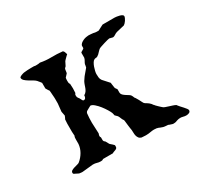

<svg xmlns="http://www.w3.org/2000/svg" viewBox="-101 -544 713 684"><g transform="rotate(-30 255.5 -202.0)"><path d="M361.8 -2.4Q357.9 -2.4 354.7 -2Q351.6 -1.5 347.7 -1Q342.3 0 337.4 0.5Q332.5 1 327.1 1L309.6 0Q302.7 -2 299.3 -6.6Q295.9 -11.2 294.4 -17.1Q293 -22.9 293 -29.1Q293 -35.2 292.5 -40.5Q292 -43 291 -49.3Q290 -55.7 289.3 -62.5Q288.6 -69.3 287.8 -75.7Q287.1 -82 286.6 -84.5Q282.2 -90.3 280.3 -95.9Q278.3 -101.6 274.9 -107.4L265.6 -116.7Q265.6 -117.2 264.6 -121.8Q263.7 -126.5 263.2 -127.4Q261.2 -132.8 254.9 -143.3Q248.5 -153.8 240.5 -164.1Q232.4 -174.3 223.6 -181.9Q214.8 -189.5 208 -189.5Q206.5 -188.5 204.1 -187.3Q201.7 -186 199 -184.6Q196.3 -183.1 193.8 -181.6Q191.4 -180.2 190.4 -179.7Q188.5 -179.2 186.5 -176Q184.6 -172.9 184.6 -171.4Q183.6 -162.6 183.1 -153.3Q182.6 -144 182.6 -134.3L184.6 -89.4Q184.6 -88.9 183.3 -85.4Q182.1 -82 182.1 -78.6Q182.1 -78.1 183.1 -75.2Q183.6 -73.7 184.6 -72.8V-61Q185.5 -55.7 188.2 -54.4Q190.9 -53.2 192.9 -48.8L198.7 -38.1Q199.2 -37.1 201.7 -35.2Q204.1 -33.2 206.8 -30.8Q209.5 -28.3 211.7 -26.1Q213.9 -23.9 213.9 -23.4V-17.6Q213.9 -13.7 211.7 -11.5Q209.5 -9.3 206.3 -8.1Q203.1 -6.8 199.5 -5.6Q195.8 -4.4 192.9 -2.4H152.3Q149.9 0 147.2 0.5Q144.5 1 141.6 1Q133.3 1 126.7 -1.2Q120.1 -3.4 110.8 -3.4L66.9 1Q65.4 1 63.2 1Q61 1 59.1 0.5Q56.6 0.5 54.2 0Q53.7 0 51.5 -1Q49.3 -2 46.6 -3.4Q43.9 -4.9 41 -6.3Q38.1 -7.8 36.6 -8.3Q34.2 -9.8 33.7 -11Q33.2 -12.2 33.2 -14.2Q33.2 -19.5 38.1 -22.5Q43 -25.4 49.3 -27.3Q55.7 -29.3 62 -30.8Q68.4 -32.2 71.3 -34.7Q84.5 -45.4 93.3 -60.5Q102.1 -75.7 103.5 -92.8V-109.9Q103.5 -113.8 103.8 -117.7Q104 -121.6 106 -125Q105 -133.3 105 -141.6Q105 -149.9 105 -158.2Q105 -166.5 105 -175Q105 -183.6 106 -191.9Q106.9 -192.9 108.9 -197.5Q110.8 -202.1 111.8 -204.6L108.4 -222.2L111.8 -254.4V-272.9Q111.8 -274.9 111.6 -279.8Q111.3 -284.7 110.8 -290.3Q110.4 -295.9 110.1 -300.8Q109.9 -305.7 109.4 -308.1Q108.4 -309.1 106.4 -312.3Q104.5 -315.4 103.5 -316.9L100.1 -322.8V-345.7Q97.7 -349.1 95.7 -351.6Q93.8 -354 91.8 -356.2Q89.8 -358.4 88.9 -359.9Q85 -364.3 77.4 -368.7Q69.8 -373 62 -377.7Q54.2 -382.3 48.3 -387.7Q42.5 -393.1 42.5 -399.4Q42.5 -401.4 44.9 -403.1Q47.4 -404.8 50.5 -406.2Q53.7 -407.7 56.9 -408.4Q60.1 -409.2 62 -409.7Q69.8 -410.6 76.7 -411.1Q83.5 -411.6 91.8 -411.6H104.5Q106.9 -410.6 109.4 -410.6Q111.8 -410.6 115.2 -410.6Q119.1 -410.6 122.3 -410.9Q125.5 -411.1 129.4 -412.1Q151.4 -407.7 174.1 -408.2Q196.8 -408.7 220.2 -406.2Q224.1 -403.8 225.6 -398.7Q227.1 -393.6 228.5 -389.6Q227.1 -388.7 224.6 -386.2Q222.2 -383.8 219.2 -380.9Q216.3 -377.9 213.9 -375.5Q211.4 -373 210.4 -371.6L202.1 -355Q201.2 -354 198.7 -351.8Q196.3 -349.6 196.3 -348.6Q195.8 -347.7 195.3 -345.2Q194.8 -342.8 194.6 -339.8Q194.3 -336.9 193.8 -334.2Q193.4 -331.5 192.9 -331.1L182.1 -319.3Q181.6 -316.9 181.6 -314.9Q181.2 -313 181.2 -310.5Q181.2 -308.1 181.2 -305.7Q181.2 -302.7 181.6 -299.1Q182.1 -295.4 184.6 -293L185.5 -273.9L184.6 -254.9Q182.1 -252.9 181.6 -250.5Q181.2 -248 181.2 -245.6Q181.2 -239.3 184.6 -235.6Q188 -231.9 190.4 -226.6Q191.4 -225.6 192.6 -222.2Q193.8 -218.8 197.3 -217.8Q202.6 -217.8 205.3 -221.7Q208 -225.6 208 -232.4Q214.8 -236.3 218.3 -241.5Q221.7 -246.6 223.9 -252.2Q226.1 -257.8 228 -263.9Q230 -270 233.4 -276.4Q234.4 -277.8 236.1 -280.3Q237.8 -282.7 239.5 -285.4Q241.2 -288.1 242.9 -290.3Q244.6 -292.5 245.1 -293L263.2 -314.5Q263.7 -314.9 264.6 -321Q265.6 -327.1 265.6 -327.6Q267.6 -333 270.8 -338.1Q273.9 -343.3 274.9 -348.6V-369.1Q276.9 -371.6 282.7 -374.5Q288.6 -377.4 289.1 -379.9V-389.6Q290.5 -394.5 294.9 -398.2Q299.3 -401.9 304.9 -404.5Q310.5 -407.2 316.7 -408.4Q322.8 -409.7 327.1 -409.7Q332.5 -409.7 336.9 -409.2Q341.3 -408.7 346.7 -408.2Q350.1 -407.2 353.5 -406.7Q356.9 -406.2 360.4 -406.2H367.7Q369.1 -406.7 372.6 -408.7Q376 -410.6 379.6 -412.4Q383.3 -414.1 386.2 -415.8Q389.2 -417.5 390.6 -418H440.4Q443.4 -418 448.7 -417.2Q454.1 -416.5 459.5 -415Q464.8 -413.6 468.8 -411.1Q472.7 -408.7 472.7 -405.3Q472.7 -402.3 470.7 -397.9Q468.8 -393.6 466.1 -389.4Q463.4 -385.3 460.2 -382.1Q457 -378.9 454.6 -377.4L440.4 -374Q439.9 -374 437.3 -373.3Q434.6 -372.6 431.4 -371.8Q428.2 -371.1 425 -370.4Q421.9 -369.6 420.4 -369.1Q415 -367.2 409.7 -363.5Q404.3 -359.9 399.9 -359.9L386.2 -363.3Q384.8 -363.3 377.9 -361.6Q371.1 -359.9 363 -357.4Q355 -355 347.9 -352.5Q340.8 -350.1 338.9 -348.6Q337.9 -348.1 335.7 -345.9Q333.5 -343.8 331.1 -341.3Q328.6 -338.9 326.4 -336.4Q324.2 -334 323.7 -333.5L315.4 -327.6Q314.5 -327.6 309.6 -326.9Q304.7 -326.2 303.7 -325.2Q299.3 -323.2 295.7 -317.1Q292 -311 289.3 -303.5Q286.6 -295.9 284.9 -288.3Q283.2 -280.8 283.2 -276.4Q283.2 -269.5 283.9 -262.2Q284.7 -254.9 289.1 -249L312 -223.6Q312 -222.2 312.5 -218.8Q313 -215.3 313.5 -211.7Q314 -208 314.5 -204.8Q314.9 -201.7 315.4 -200.2L321.3 -191.9V-177.2Q321.8 -171.9 325.9 -167.7Q330.1 -163.6 335 -160.4Q339.8 -157.2 344.7 -154.3Q349.6 -151.4 352.5 -148.4Q353.5 -147.5 356 -142.3Q358.4 -137.2 358.4 -136.2Q359.4 -135.3 361.8 -131.8Q364.3 -128.4 364.3 -127.4Q364.7 -127 366.7 -123.5Q368.7 -120.1 370.6 -116.2Q372.6 -112.3 374.3 -108.9Q376 -105.5 376.5 -105Q377.4 -102.5 381.3 -99.9Q385.3 -97.2 389.6 -94.7Q392.1 -92.8 394.5 -91.1Q397 -89.4 398.9 -86.9Q400.4 -85.9 402.6 -82.3Q404.8 -78.6 405.8 -78.6Q406.7 -77.1 409.4 -74.2Q412.1 -71.3 415.5 -68.1Q418.9 -64.9 421.9 -62Q424.8 -59.1 426.3 -58.1Q429.7 -54.2 436 -52Q442.4 -49.8 449.2 -47.6Q456.1 -45.4 462.9 -43.2Q469.7 -41 475.1 -38.1Q477.5 -35.6 477.5 -34.7Q479.5 -31.7 484.1 -26.9Q488.8 -22 493.4 -16.8Q498 -11.7 501.5 -7.1Q504.9 -2.4 504.9 0Q504.9 6.8 499 9.3Q493.2 11.7 487.8 11.7Q481 11.7 475.3 10Q469.7 8.3 463.4 8.3Q457 8.3 449.7 10.7Q446.3 12.2 442.6 13.2Q439 14.2 431.2 14.2Q430.7 14.2 428.2 13.4Q425.8 12.7 422.9 11.7Q419.9 10.7 417.2 9.8Q414.6 8.8 414.1 8.3Q413.6 8.3 410.6 8.1Q407.7 7.8 404.1 7.6Q400.4 7.3 397.5 6.8Q394.5 6.3 394 5.9Q388.7 4.4 385.5 2.9Q382.3 1.5 379.2 0.2Q376 -1 372.1 -1.7Q368.2 -2.4 361.8 -2.4Z"/></g></svg>

Font: IM FELL English SC
Style: Regular
Weight: 400
Designer: Igino Marini
Foundry: Igino Marini
Version: 3.00